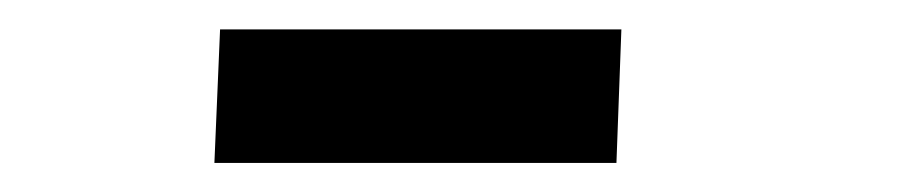

<svg xmlns="http://www.w3.org/2000/svg" viewBox="-20 -653 617 132"><path d="M403.8 -541H127.4L131.3 -632.8H407.2Z"/></svg>

Font: Simonetta
Style: Black Italic
Weight: 900
Italic angle: -2°
Designer: Gayaneh Bagdasaryan
Foundry: Brownfox
Version: Version 1.002